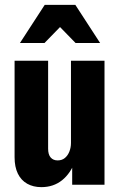

<svg xmlns="http://www.w3.org/2000/svg" viewBox="-20 -760 494 790"><path d="M150 10Q117 10 92 -4Q67 -18 53.5 -45.5Q40 -73 40 -113V-510H178V-148Q178 -124 188.5 -112Q199 -100 217 -100Q235 -100 247 -110Q259 -120 265.5 -136.5Q272 -153 272 -172L290 -99Q271 -47 235.5 -18.5Q200 10 150 10ZM277 0V-96H272V-510H410V0ZM62 -583 164 -740H290L392 -583H291L177 -700H277L163 -583Z"/></svg>

Font: Instrument Sans Condensed
Style: Bold
Weight: 700
Width: 3
Designer: Rodrigo Fuenzalida
Foundry: fragTYPE
Version: Version 1.000;gftools[0.9.28]